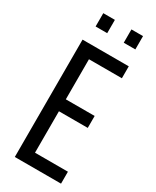

<svg xmlns="http://www.w3.org/2000/svg" viewBox="-218 -916 791 975"><g transform="rotate(30 178.0 -428.5)"><path d="M55 0V-688H326V-618H133V-383H302V-313H133V-70H326V0ZM79 -779V-857H147V-779ZM244 -779V-857H312V-779Z"/></g></svg>

Font: Saira ExtraCondensed Medium
Style: Regular
Weight: 500
Width: 2
Designer: Hector Gatti with collaboration of the Omnibus-Type team
Foundry: Omnibus-Type
Version: Version 1.101